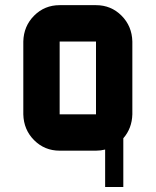

<svg xmlns="http://www.w3.org/2000/svg" viewBox="-20 -587 606 748"><path d="M354 -141.6V-425.3H212.4V-141.6ZM389.6 -4.4Q372.6 0 354 0H212.4Q153.8 0 113 -40.8Q72.3 -81.5 70.8 -141.6V-425.3Q72.3 -485.4 113 -526.1Q153.8 -566.9 212.4 -566.9H354Q412.6 -566.9 453.4 -526.1Q494.1 -485.4 495.6 -425.3V-141.6Q494.1 -86.9 460.4 -48.3V141.6H389.6Z"/></svg>

Font: Blazma
Style: Regular
Weight: 400
Designer: GGBotNet
Version: 1.00